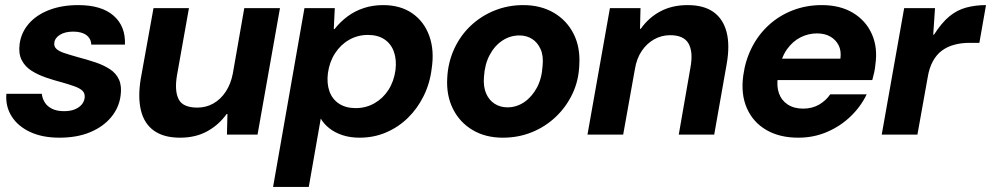

<svg xmlns="http://www.w3.org/2000/svg" viewBox="-20 -528 3887 753"><path d="M213 12Q146 12 98 -10.5Q50 -33 25.5 -72Q1 -111 5 -160H144Q146 -142 155.5 -126.5Q165 -111 184 -101.5Q203 -92 231 -92Q256 -92 273 -99Q290 -106 300 -117.5Q310 -129 312 -144Q314 -162 303.5 -172Q293 -182 272 -189.5Q251 -197 223 -205Q192 -213 160 -224Q128 -235 103 -251Q78 -267 65 -292.5Q52 -318 57 -356Q63 -400 92.5 -434.5Q122 -469 172 -488.5Q222 -508 287 -508Q378 -508 425.5 -466.5Q473 -425 470 -353H338Q337 -377 318.5 -390.5Q300 -404 267 -404Q235 -404 215 -391.5Q195 -379 193 -360Q191 -346 201 -336.5Q211 -327 232 -320Q253 -313 285 -304Q323 -294 355.5 -283Q388 -272 412 -256Q436 -240 447 -215Q458 -190 453 -153Q447 -106 416 -68.5Q385 -31 333.5 -9.5Q282 12 213 12Z M686 12Q623 12 584.5 -15Q546 -42 533 -94Q520 -146 532 -219L582 -496H721L674 -232Q664 -172 680.5 -139Q697 -106 754 -106Q788 -106 816.5 -122Q845 -138 865 -168Q885 -198 893 -239L938 -496H1078L990 0H870L872 -81H869Q838 -38 792.5 -13Q747 12 686 12Z M1051 205 1174 -496H1293L1289 -414H1292Q1315 -443 1343.5 -464Q1372 -485 1407 -496.5Q1442 -508 1483 -508Q1550 -508 1596.5 -476Q1643 -444 1663.5 -387.5Q1684 -331 1673 -259Q1666 -201 1641.5 -151.5Q1617 -102 1579.5 -65.5Q1542 -29 1494 -8.5Q1446 12 1390 12Q1353 12 1323 2Q1293 -8 1271.5 -25Q1250 -42 1238 -63L1191 205ZM1375 -104Q1415 -104 1448.5 -123Q1482 -142 1503.5 -175.5Q1525 -209 1531 -253Q1536 -293 1525 -324.5Q1514 -356 1488 -373.5Q1462 -391 1423 -391Q1383 -391 1349.5 -372Q1316 -353 1294 -319Q1272 -285 1266 -241Q1261 -201 1272 -170Q1283 -139 1309.5 -121.5Q1336 -104 1375 -104Z M1952 12Q1884 12 1833.5 -18Q1783 -48 1756.5 -101Q1730 -154 1734 -222Q1737 -283 1761 -335.5Q1785 -388 1825.5 -426.5Q1866 -465 1919 -486.5Q1972 -508 2032 -508Q2100 -508 2151 -478.5Q2202 -449 2229 -396.5Q2256 -344 2252 -275Q2250 -213 2225.5 -161Q2201 -109 2160 -70Q2119 -31 2066 -9.5Q2013 12 1952 12ZM1970 -107Q2006 -107 2036 -127.5Q2066 -148 2085.5 -184Q2105 -220 2108 -270Q2112 -309 2100 -335.5Q2088 -362 2066.5 -375.5Q2045 -389 2017 -389Q1981 -389 1950.5 -369Q1920 -349 1900.5 -312.5Q1881 -276 1878 -226Q1875 -188 1886.5 -161.5Q1898 -135 1920 -121Q1942 -107 1970 -107Z M2284 0 2372 -496H2492L2490 -415H2493Q2524 -459 2570 -483.5Q2616 -508 2677 -508Q2740 -508 2778 -481Q2816 -454 2829.5 -402.5Q2843 -351 2830 -277L2781 0H2642L2688 -264Q2699 -324 2680.5 -357Q2662 -390 2608 -390Q2575 -390 2546 -374Q2517 -358 2497 -328.5Q2477 -299 2470 -257L2424 0Z M3111 12Q3037 12 2985 -18.5Q2933 -49 2909 -104Q2885 -159 2895 -232Q2903 -291 2928.5 -341.5Q2954 -392 2995 -429.5Q3036 -467 3089 -487.5Q3142 -508 3203 -508Q3275 -508 3325.5 -477.5Q3376 -447 3399.5 -394Q3423 -341 3413 -274Q3412 -260 3408.5 -244Q3405 -228 3401 -214H2990L3005 -298H3276Q3280 -329 3269 -350.5Q3258 -372 3236.5 -384.5Q3215 -397 3184 -397Q3150 -397 3119.5 -381.5Q3089 -366 3067 -335.5Q3045 -305 3036 -257L3031 -228Q3025 -190 3035 -162Q3045 -134 3069.5 -118Q3094 -102 3130 -102Q3165 -102 3192 -117.5Q3219 -133 3236 -158H3379Q3356 -110 3316 -71.5Q3276 -33 3223.5 -10.5Q3171 12 3111 12Z M3438 0 3526 -496H3647L3640 -392H3643Q3673 -439 3703.5 -464Q3734 -489 3770 -498.5Q3806 -508 3847 -508L3821 -360H3783Q3750 -360 3722.5 -352.5Q3695 -345 3674 -329.5Q3653 -314 3638.5 -287.5Q3624 -261 3618 -223L3578 0Z"/></svg>

Font: DM Sans 36pt ExtraBold
Style: Italic
Weight: 800
Italic angle: -10°
Designer: Colophon Foundry, Jonny Pinhorn
Foundry: Colophon Foundry
Version: Version 4.004;gftools[0.9.30]